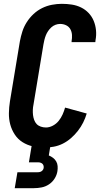

<svg xmlns="http://www.w3.org/2000/svg" viewBox="-20 -763 540 1003"><path d="M211 8Q180 8 151 1.5Q122 -5 97.5 -20.5Q73 -36 57 -60.5Q41 -85 33.5 -113Q26 -141 26.5 -172Q27 -203 32 -234L84 -548Q89 -574 97 -599Q105 -624 120 -647.5Q135 -671 155.5 -690Q176 -709 200.5 -721Q225 -733 251.5 -738Q278 -743 303 -743Q330 -743 355.5 -739Q381 -735 403.5 -724Q426 -713 443 -695Q460 -677 469.5 -654Q479 -631 481.5 -605Q484 -579 479 -553L478 -543H354V-548Q357 -564 356 -580.5Q355 -597 347.5 -610.5Q340 -624 325.5 -631Q311 -638 294 -638Q282 -638 270 -633.5Q258 -629 248.5 -620.5Q239 -612 231.5 -601Q224 -590 219.5 -578.5Q215 -567 212 -555Q209 -543 207 -531L155 -217Q152 -203 151.5 -189Q151 -175 152.5 -162Q154 -149 158.5 -136.5Q163 -124 171.5 -115Q180 -106 193 -101.5Q206 -97 220 -97Q238 -97 256 -106.5Q274 -116 286.5 -131.5Q299 -147 307 -165Q315 -183 320 -201L433 -170Q426 -146 414.5 -123Q403 -100 387 -79.5Q371 -59 351 -41.5Q331 -24 308 -12.5Q285 -1 260 3.5Q235 8 211 8ZM57 220 71 137H171Q177 137 182.5 136.5Q188 136 193.5 133.5Q199 131 203 126Q207 121 208 115Q209 109 207.5 103Q206 97 202 93Q198 89 192 87Q186 85 180 85H131L161 -97H259L235 49Q247 54 257 61.5Q267 69 273.5 80Q280 91 281 104.5Q282 118 280 131Q277 151 265.5 169.5Q254 188 236 200Q218 212 197.5 216Q177 220 157 220Z"/></svg>

Font: Iosevka Term Curly Extrabold
Style: Italic
Weight: 800
Italic angle: -9°
Designer: Belleve Invis
Foundry: Belleve Invis
Version: Version 32.3.0